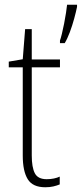

<svg xmlns="http://www.w3.org/2000/svg" viewBox="-20 -780 345 810"><path d="M177 -24Q193 -24 207.5 -27Q222 -30 232 -35V-2Q220 3 205 6.5Q190 10 171 10Q118 10 97 -24Q76 -58 76 -124V-496H17V-520L76 -530L86 -657H114V-529H233V-496H114V-124Q114 -74 127 -49Q140 -24 177 -24ZM305 -751Q301 -731 293 -701.5Q285 -672 274.5 -644Q264 -616 253 -598H233V-609Q236 -617 241 -637Q246 -657 250.5 -680.5Q255 -704 258.5 -726Q262 -748 263 -760H305Z"/></svg>

Font: Noto Sans Telugu Condensed ExtraLight
Style: Regular
Weight: 200
Width: 3
Designer: Jelle Bosma - Monotype Design Team
Foundry: Monotype Imaging Inc.
Version: Version 2.005; ttfautohint (v1.8.4.7-5d5b)